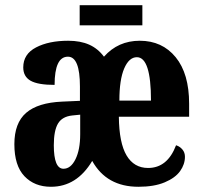

<svg xmlns="http://www.w3.org/2000/svg" viewBox="-20 -705 775 735"><path d="M35 -153Q35 -234 80 -273Q125 -312 218 -316L286 -319V-374Q286 -488 240 -488Q189 -488 189 -380Q125 -380 97 -396Q69 -412 69 -447Q69 -498 118 -523.5Q167 -549 241 -549Q288 -549 321.5 -534Q355 -519 378 -488Q432 -549 515 -549Q601 -549 652.5 -486Q704 -423 704 -308V-258H435Q436 -158 464.5 -110Q493 -62 547 -62Q621 -62 654 -149Q669 -144 678.5 -132.5Q688 -121 688 -105Q688 -76 669.5 -50Q651 -24 610.5 -7Q570 10 510 10Q388 10 333 -89Q274 10 175 10Q112 10 73.5 -30.5Q35 -71 35 -153ZM558 -320Q558 -486 504 -486Q474 -486 455.5 -443Q437 -400 437 -320ZM287 -191V-266L257 -263Q218 -259 202 -232Q186 -205 186 -149Q186 -59 223 -59Q251 -59 269 -95.5Q287 -132 287 -191ZM285 -685H525V-608H285Z"/></svg>

Font: Noto Serif CondExtraBold
Style: Regular
Weight: 800
Width: 3
Designer: Monotype Design Team
Foundry: Monotype Imaging Inc.
Version: Version 1.001